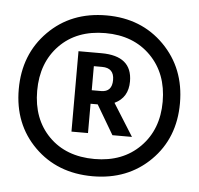

<svg xmlns="http://www.w3.org/2000/svg" viewBox="-39 -828 528 509"><g transform="rotate(5 224.5 -574.0)"><path d="M203 -473H159V-687H220Q302 -687 302 -619Q302 -576 266 -559L320 -473H268L222 -551H203ZM225 -651H203V-587H228Q257 -587 257 -619Q257 -651 225 -651ZM225 -360Q131 -360 70.5 -420Q10 -480 10 -573Q10 -666 70.5 -727Q131 -788 225 -788Q318 -788 378.5 -727Q439 -666 439 -573Q439 -480 378.5 -420Q318 -360 225 -360ZM226 -406Q301 -406 347 -452.5Q393 -499 393 -573Q393 -648 347 -694.5Q301 -741 226 -741Q150 -741 104.5 -694.5Q59 -648 59 -573Q59 -498 104.5 -452Q150 -406 226 -406Z"/></g></svg>

Font: Hind Vadodara
Style: Regular
Weight: 400
Designer: Hitesh Malaviya
Foundry: Indian Type Foundry
Version: Version 1.001;PS 1.0;hotconv 1.0.86;makeotf.lib2.5.63406; tt